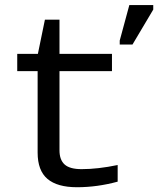

<svg xmlns="http://www.w3.org/2000/svg" viewBox="-20 -745 640 772"><path d="M49.3 -459V-528.3H132.3L160.6 -666H219.2V-528.3H430.2V-459H219.2V-140.6Q219.2 -102.1 240 -83.5Q260.7 -64.9 308.1 -64.9Q373.5 -64.9 453.1 -81.5V-14.6Q370.6 7.8 289.6 7.8Q210.4 7.8 170.9 -25.6Q131.3 -59.1 131.3 -131.3V-459ZM461.4 -565.9V-582L500 -724.6H596.2V-706.5L512.7 -565.9Z"/></svg>

Font: Liberation Mono
Style: Regular
Weight: 400
Monospace: yes
Designer: Steve Matteson
Foundry: Ascender Corporation
Version: Version 2.1.5